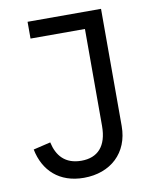

<svg xmlns="http://www.w3.org/2000/svg" viewBox="-81 -760 672 834"><g transform="rotate(-10 255.0 -343.0)"><path d="M98 -698V-624H338V-196C338 -107 296 -63 224 -63C152 -63 117 -105 104 -165L28 -147C47 -51 114 12 222 12C340 12 422 -63 422 -181V-698Z"/></g></svg>

Font: IBMKR
Style: Regular
Weight: 400
Designer: Mike Abbink; Paul van der Laan; Pieter van Rosmalen; Wujin Sim; Chorong Kim; Dohee Lee;
Foundry: Sandoll Inc.
Version: Version 1.002